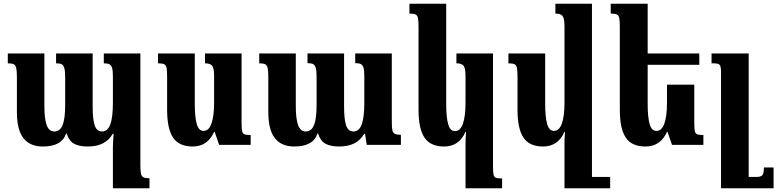

<svg xmlns="http://www.w3.org/2000/svg" viewBox="-20 -780 4186 1034"><path d="M736 -492V109Q736 141 739 155Q742 169 752 174.5Q762 180 785 180V234H588V11Q588 -13 592 -59H587Q548 9 453 9Q405 9 378 -6.5Q351 -22 339 -61H336Q313 9 211 9Q142 9 106.5 -35.5Q71 -80 71 -177V-363Q71 -398 67.5 -413.5Q64 -429 54 -434Q44 -439 22 -439V-492H219V-207Q219 -140 231.5 -106Q244 -72 272 -72Q303 -72 317 -106Q331 -140 331 -215V-364Q331 -397 326.5 -413Q322 -429 312 -434Q302 -439 282 -439V-492H479V-207Q479 -137 490 -104.5Q501 -72 529 -72Q560 -72 574 -110Q588 -148 588 -227V-369Q588 -400 583.5 -414.5Q579 -429 569 -434Q559 -439 539 -439V-492Z M880 -189V-364Q880 -400 877 -414.5Q874 -429 864 -434Q854 -439 831 -439V-492H1029V-220Q1029 -150 1039.5 -112.5Q1050 -75 1076 -75Q1105 -75 1119 -115Q1133 -155 1133 -227V-371Q1133 -413 1122.5 -426Q1112 -439 1084 -439V-492H1281V-120Q1281 -86 1284 -73.5Q1287 -61 1296 -57Q1305 -53 1330 -53V0H1160L1136 -70H1133Q1098 9 1018 9Q944 9 912 -39Q880 -87 880 -189Z M2090 -492V-125Q2090 -93 2093 -79Q2096 -65 2106 -59.5Q2116 -54 2139 -54V0H1955L1946 -59H1941Q1902 9 1807 9Q1759 9 1732 -6.5Q1705 -22 1693 -61H1690Q1667 9 1565 9Q1496 9 1460.5 -35.5Q1425 -80 1425 -177V-363Q1425 -398 1421.5 -413.5Q1418 -429 1408 -434Q1398 -439 1376 -439V-492H1573V-207Q1573 -140 1585.5 -106Q1598 -72 1626 -72Q1657 -72 1671 -106Q1685 -140 1685 -215V-365Q1685 -398 1680.5 -414Q1676 -430 1666 -435Q1656 -440 1636 -440V-492H1833V-207Q1833 -137 1844 -104.5Q1855 -72 1883 -72Q1914 -72 1928 -110Q1942 -148 1942 -227V-370Q1942 -401 1937.5 -415.5Q1933 -430 1923 -435Q1913 -440 1893 -440V-492Z M2487 3Q2487 -34 2490 -70H2487Q2452 9 2372 9Q2298 9 2266 -39Q2234 -87 2234 -189V-632Q2234 -668 2231 -682.5Q2228 -697 2218 -702Q2208 -707 2185 -707V-760H2383V-220Q2383 -149 2393.5 -111.5Q2404 -74 2430 -74Q2459 -74 2473 -114Q2487 -154 2487 -227V-371Q2487 -413 2476.5 -426Q2466 -439 2438 -439V-492H2635V114Q2635 148 2638 160.5Q2641 173 2650 177Q2659 181 2684 181V234H2487Z M3266 173V234H3045H3020V0Q3019 -22 3023 -70H3020Q2985 9 2905 9Q2831 9 2799 -39Q2767 -87 2767 -189V-364Q2767 -400 2764 -414.5Q2761 -429 2751 -434Q2741 -439 2718 -439V-492H2916V-220Q2916 -150 2926.5 -112.5Q2937 -75 2963 -75Q2992 -75 3006 -115Q3020 -155 3020 -227V-639Q3020 -681 3009.5 -694Q2999 -707 2971 -707V-760H3168V173Z M3768 -53V0H3599L3575 -70H3572Q3537 9 3456 9Q3382 9 3350 -39Q3318 -87 3318 -189V-632Q3318 -668 3315 -682.5Q3312 -697 3302 -702Q3292 -707 3269 -707V-760H3468V-492H3746V-431H3468V-220Q3468 -149 3478.5 -112Q3489 -75 3515 -75Q3544 -75 3558 -115Q3572 -155 3572 -227V-324H3719V-120Q3719 -86 3722 -73.5Q3725 -61 3734 -57Q3743 -53 3768 -53Z M4146 234H3863V-390Q3863 -412 3860 -422Q3857 -432 3848.5 -435.5Q3840 -439 3822 -439H3812V-492H4012V173H4052Q4078 173 4086 163Q4094 153 4094 122H4146Z"/></svg>

Font: Noto Serif Armenian Bold Cond
Style: Regular
Weight: 700
Width: 3
Designer: Monotype Design team
Foundry: Monotype Imaging Inc.
Version: Version 1.000